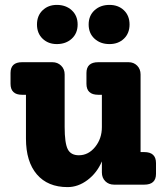

<svg xmlns="http://www.w3.org/2000/svg" viewBox="-20 -754 682 784"><path d="M212 -574Q177 -574 154 -596Q131 -618 131 -654Q131 -690 154 -712Q177 -734 212 -734Q249 -734 273 -712Q297 -690 297 -654Q297 -618 273 -596Q249 -574 212 -574ZM427 -574Q390 -574 366 -596Q342 -618 342 -654Q342 -690 366 -712Q390 -734 427 -734Q463 -734 486 -712Q509 -690 509 -654Q509 -618 486 -596Q463 -574 427 -574ZM569 -133Q617 -133 617 -88V-44Q617 0 569 0H446Q424 0 410 -14Q396 -28 396 -50V-95Q376 -48 337.5 -19Q299 10 256 10Q175 10 130.5 -42Q86 -94 86 -188V-367H70Q23 -367 23 -412V-456Q23 -500 70 -500H194Q215 -500 229.5 -486Q244 -472 244 -450V-236Q244 -170 256.5 -145Q269 -120 302 -120Q341 -120 368.5 -154Q396 -188 396 -235V-367H381Q333 -367 333 -412V-456Q333 -500 381 -500H505Q526 -500 540 -486Q554 -472 554 -450V-133Z"/></svg>

Font: Solway ExtraBold
Style: Regular
Weight: 800
Designer: Mariya V. Pigoulevskaya
Foundry: The Northern Block Ltd.
Version: Version 1.000;hotconv 1.0.109;makeotfexe 2.5.65596